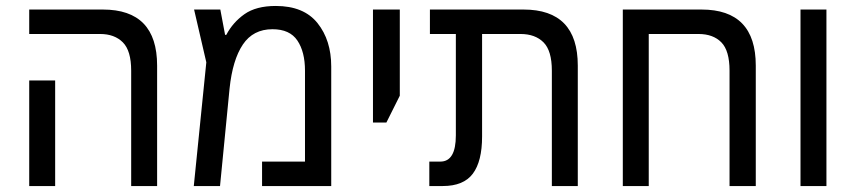

<svg xmlns="http://www.w3.org/2000/svg" viewBox="-20 -624 2870 644"><path d="M420 0V-387Q420 -454 392 -482Q364 -510 316 -510H78V-592H325Q507 -592 507 -404V0ZM78 0V-354H165V0Z M905 -604Q999 -604 1045 -546.5Q1091 -489 1091 -401V0H859V-82H1003V-387Q1003 -450 977.5 -488Q952 -526 894 -526Q829 -526 794.5 -474.5Q760 -423 750 -327L718 0H630L672 -415L631 -592H719L735 -507H739Q761 -549 800 -576.5Q839 -604 905 -604Z M1231 -213V-592H1321V-303L1276 -213Z M1420 0V-82H1457Q1509 -82 1509 -170V-510H1422V-592H1736Q1918 -592 1918 -404V0H1831V-387Q1831 -454 1803 -482Q1775 -510 1726 -510H1597V-166Q1597 -83 1566 -41.5Q1535 0 1465 0Z M2333 -592Q2515 -592 2515 -404V0H2427V-387Q2427 -454 2399.5 -482Q2372 -510 2323 -510H2156V0H2069V-592Z M2665 0V-592H2752V0Z"/></svg>

Font: Noto Sans Hebrew SemiCondensed
Style: Regular
Weight: 400
Width: 4
Designer: Monotype Design Team
Foundry: Monotype Imaging Inc.
Version: Version 2.004; ttfautohint (v1.8.4.7-5d5b)